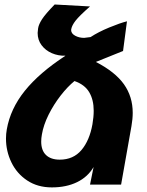

<svg xmlns="http://www.w3.org/2000/svg" viewBox="-20 -802 640 834"><path d="M6 -200Q6 -221 9.5 -240Q25 -329.5 88 -407.8Q151 -486 264.5 -560Q233 -559 205.2 -571Q177.5 -583 160.5 -605.8Q143.5 -628.5 143.5 -659Q143.5 -665 145.5 -679Q148 -696 162.8 -718.8Q177.5 -741.5 217.5 -782.5L371 -774Q324.5 -733 308.5 -712.5Q292.5 -692 289.5 -675.5L289 -671.5Q289 -656.5 306.2 -647Q323.5 -637.5 345.5 -637.5L373.5 -641Q407 -663 454.2 -682.5Q501.5 -702 531.5 -709.5L514.5 -580.5L396.5 -533Q480.5 -489.5 518.5 -435.8Q556.5 -382 556.5 -312Q556.5 -285.5 551 -254L506 0H371L386.5 -76.5Q361.5 -33.5 314.8 -10.8Q268 12 205 12Q143.5 12 98.2 -18Q53 -48 29.5 -96.8Q6 -145.5 6 -200ZM159 -187Q159 -148.5 180 -128.5Q201 -108.5 239.5 -108.5Q298.5 -108.5 333.8 -150.2Q369 -192 381.5 -262Q387 -294 387 -321Q387 -368.5 367.5 -401.5Q348 -434.5 303.5 -450Q273.5 -425.5 243.5 -387Q213.5 -348.5 191.2 -304Q169 -259.5 162 -218Q159 -201.5 159 -187Z"/></svg>

Font: JuliaMono Black
Style: Italic
Weight: 900
Italic angle: -9°
Monospace: yes
Designer: cormullion
Foundry: corm
Version: Version 0.057; ttfautohint (v1.8.4)